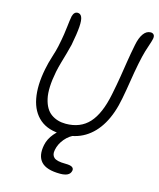

<svg xmlns="http://www.w3.org/2000/svg" viewBox="-137 -808 948 1147"><g transform="rotate(15 337.5 -234.0)"><path d="M298 13Q210 13 158.5 -30.5Q107 -74 92 -152.5Q77 -231 98 -336Q106 -377 119.5 -419Q133 -461 139 -489Q149 -537 153.5 -567.5Q158 -598 160 -617Q162 -636 164 -650.5Q166 -665 169 -682Q173 -697 180.5 -704.5Q188 -712 199 -712Q217 -712 225 -693.5Q233 -675 230 -632.5Q227 -590 213 -518Q207 -492 198 -461Q189 -430 180 -398.5Q171 -367 165 -338Q144 -232 158 -169.5Q172 -107 210 -80Q248 -53 300 -53Q391 -53 444.5 -111.5Q498 -170 523 -295Q536 -359 544 -408.5Q552 -458 559.5 -506.5Q567 -555 579 -615Q588 -661 606.5 -686.5Q625 -712 651 -712Q663 -712 670 -704Q677 -696 674 -679Q670 -661 663.5 -642.5Q657 -624 648 -594.5Q639 -565 628 -511Q617 -456 608.5 -400.5Q600 -345 589 -288Q571 -191 532 -124Q493 -57 434.5 -22Q376 13 298 13ZM346 244Q261 244 228 208Q195 172 209 103Q217 64 245.5 30Q274 -4 313.5 -25Q353 -46 395 -46Q404 -46 408.5 -41Q413 -36 412 -28Q410 -21 404.5 -16Q399 -11 382 -4Q340 12 313 44.5Q286 77 279 114Q272 145 289.5 161.5Q307 178 361 178Q392 178 403.5 186Q415 194 412 208Q408 227 391 235.5Q374 244 346 244Z"/></g></svg>

Font: Shantell Sans Light
Style: Italic
Weight: 300
Italic angle: -11°
Designer: Stephen Nixon, Anya Danilova, Shantell Martin
Foundry: Arrow Type
Version: Version 1.008;[ac192a2d6]